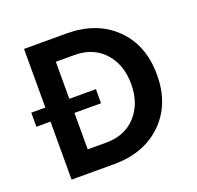

<svg xmlns="http://www.w3.org/2000/svg" viewBox="-116 -772 918 896"><g transform="rotate(-20 343.0 -324.5)"><path d="M22 -288H343V-358H22ZM92 0H303Q452 0 543 -88.5Q634 -177 634 -324Q634 -472 543 -560.5Q452 -649 303 -649H92ZM211 -107V-542H303Q396 -542 451 -481.5Q506 -421 506 -324Q506 -228 451 -167.5Q396 -107 303 -107Z"/></g></svg>

Font: Karmilla
Style: Bold
Weight: 700
Designer: Jonathan Pinhorn
Version: Version 1.000